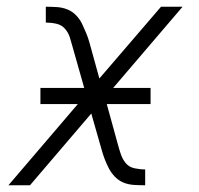

<svg xmlns="http://www.w3.org/2000/svg" viewBox="-20 -550 590 570"><path d="M5 0 211 -241H100V-289H230L196 -409Q192 -424 187.5 -438.5Q183 -453 173 -464.5Q163 -476 147.5 -479.5Q132 -483 116 -483V-530Q132 -530 148.5 -529Q165 -528 180 -522Q195 -516 206 -504.5Q217 -493 223.5 -479.5Q230 -466 236 -451.5Q242 -437 246 -422L275 -317L458 -530H522L316 -289H427V-241H297L330 -121Q334 -106 339 -91.5Q344 -77 353.5 -65.5Q363 -54 379 -50.5Q395 -47 411 -47V0Q395 0 378 -1Q361 -2 346.5 -8Q332 -14 321 -25.5Q310 -37 303 -50.5Q296 -64 290.5 -78.5Q285 -93 281 -108L251 -213L69 0Z"/></svg>

Font: Lode Dark
Style: Italic
Weight: 400
Italic angle: -11°
Monospace: yes
Designer: Belleve Invis
Foundry: Belleve Invis
Version: Version 29.2.0; ttfautohint (v1.8.3)